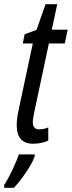

<svg xmlns="http://www.w3.org/2000/svg" viewBox="-56 -678 344 919"><path d="M102 10Q142 10 175 -5V-68Q154 -59 131 -59Q101 -59 101 -93Q101 -103 103.5 -117Q106 -131 109 -146L178 -470H254L268 -536H192L218 -658H162L119 -535L62 -514L53 -470H101L33 -151Q24 -109 24 -80Q24 10 102 10ZM-36 221H10Q35 196 67 149Q99 102 110 71V61H34Q24 92 2.5 137Q-19 182 -36 207Z"/></svg>

Font: Noto Sans UI Condensed
Style: Italic
Weight: 400
Width: 3
Italic angle: -12°
Designer: Monotype Design Team
Foundry: Monotype Imaging Inc.
Version: Version 1.901